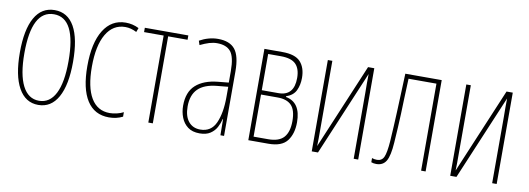

<svg xmlns="http://www.w3.org/2000/svg" viewBox="-49 -809 3008 1091"><g transform="rotate(10 1455.5 -263.5)"><path d="M196 10Q122 10 82 -61.5Q42 -133 42 -266Q42 -398 81.5 -467.5Q121 -537 196 -537Q271 -537 310 -468Q349 -399 349 -265Q349 -132 309.5 -61Q270 10 196 10ZM196 -14Q258 -14 290.5 -77.5Q323 -141 323 -265Q323 -513 196 -513Q68 -513 68 -266Q68 -143 101 -78.5Q134 -14 196 -14Z M604 10Q520 10 476.5 -58Q433 -126 433 -256Q433 -390 478.5 -463.5Q524 -537 606 -537Q646 -537 682 -519L673 -495Q640 -512 608 -512Q537 -512 498 -445.5Q459 -379 459 -257Q459 -139 496 -77Q533 -15 604 -15Q623 -15 644.5 -20Q666 -25 683 -34V-8Q647 10 604 10Z M830 0V-502H717V-527H968V-502H856V0Z M1127 10Q1085 10 1059 -9.5Q1033 -29 1020.5 -61Q1008 -93 1008 -129Q1008 -208 1053 -248.5Q1098 -289 1180 -297L1241 -303V-369Q1241 -451 1216 -481.5Q1191 -512 1137 -512Q1115 -512 1092 -505Q1069 -498 1040 -484L1032 -508Q1057 -522 1084 -529.5Q1111 -537 1138 -537Q1206 -537 1236.5 -499Q1267 -461 1267 -372V0H1246L1245 -93H1243Q1237 -68 1224.5 -44.5Q1212 -21 1188.5 -5.5Q1165 10 1127 10ZM1127 -12Q1190 -12 1216 -70Q1242 -128 1242 -220V-279L1179 -273Q1105 -266 1069.5 -230.5Q1034 -195 1034 -129Q1034 -73 1059 -42.5Q1084 -12 1127 -12Z M1407 0V-527H1511Q1585 -527 1615.5 -493.5Q1646 -460 1646 -401Q1646 -361 1631 -329Q1616 -297 1575 -283V-279Q1662 -263 1662 -148Q1662 -82 1631 -41Q1600 0 1523 0ZM1433 -293H1529Q1619 -293 1619 -396Q1619 -449 1593 -475.5Q1567 -502 1506 -502H1433ZM1433 -25H1517Q1580 -25 1607.5 -56.5Q1635 -88 1635 -150Q1635 -214 1608.5 -241Q1582 -268 1529 -268H1433Z M1773 0V-527H1799V-123Q1799 -101 1799 -78Q1799 -55 1798 -35L2005 -527H2041V0H2015V-382Q2015 -408 2014.5 -436Q2014 -464 2015 -489L1809 0Z M2146 7Q2130 7 2117 2V-22Q2130 -17 2146 -17Q2174 -17 2185.5 -42Q2197 -67 2202 -135Q2205 -180 2207 -219.5Q2209 -259 2211 -302Q2213 -345 2215 -399.5Q2217 -454 2220 -527H2430V0H2404V-502H2243Q2240 -438 2238.5 -389Q2237 -340 2235.5 -298.5Q2234 -257 2231.5 -217Q2229 -177 2226 -130Q2221 -54 2203 -23.5Q2185 7 2146 7Z M2572 0V-527H2598V-123Q2598 -101 2598 -78Q2598 -55 2597 -35L2804 -527H2840V0H2814V-382Q2814 -408 2813.5 -436Q2813 -464 2814 -489L2608 0Z"/></g></svg>

Font: Noto Sans ExtraCondensed Thin
Style: Regular
Weight: 100
Width: 2
Designer: Monotype Design Team
Foundry: Monotype Imaging Inc.
Version: Version 2.013; ttfautohint (v1.8.4.7-5d5b)